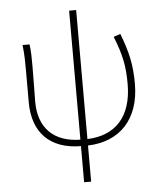

<svg xmlns="http://www.w3.org/2000/svg" viewBox="-59 -732 822 980"><g transform="rotate(-5 352.5 -241.5)"><path d="M332 198H368V13C530 8 634 -97 634 -280C634 -378 619 -443 582 -540L547 -528C586 -431 597 -371 597 -282C597 -115 512 -25 368 -20V-681H332V-20C195 -22 119 -99 119 -233C119 -263 121 -340 121 -409C121 -453 121 -489 116 -527H80C86 -474 86 -438 86 -396V-233C86 -77 174 12 332 13Z"/></g></svg>

Font: Harano Aji Gothic KR ExtraLight
Style: Regular
Weight: 250
Foundry: Masamichi Hosoda
Version: HaranoAjiGothicKR-ExtraLight version 20220220;ttx 4.29.1